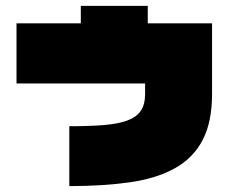

<svg xmlns="http://www.w3.org/2000/svg" viewBox="-20 -586 775 651"><path d="M215 45V-158Q283 -158 332 -162Q381 -166 412 -177.5Q443 -189 457.5 -210.5Q472 -232 472 -268V-303H36V-507H254V-566H481V-507H699V-268Q699 -172 667 -111Q635 -50 573 -15.5Q511 19 421 32Q331 45 215 45Z"/></svg>

Font: ChangwonDangamAsac Bold
Style: Regular
Weight: 700
Designer: Choi Chi-young, Lee Youngbeen, Kim Jungjin, Yoon Jihee, Han Dohee
Foundry: YoonDesign Inc.
Version: Version 1.010;Build 20210623